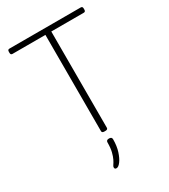

<svg xmlns="http://www.w3.org/2000/svg" viewBox="-222 -803 993 1130"><g transform="rotate(-30 274.5 -237.5)"><path d="M272 2Q264 2 260 -1Q256 -4 256 -10V-664H32Q20 -664 20 -678V-686Q20 -700 32 -700H517Q529 -700 529 -686V-678Q529 -664 517 -664H296V-10Q296 -4 292 -1Q288 2 280 2ZM227 225Q220 225 217 222Q214 219 214 212Q214 206 220.5 197Q227 188 235 172Q243 156 249.5 130.5Q256 105 256 67Q256 59 260.5 55Q265 51 275 51Q294 51 294 67Q294 113 282.5 148.5Q271 184 255.5 204.5Q240 225 227 225Z"/></g></svg>

Font: Asap Thin
Style: Regular
Weight: 250
Designer: Pablo Cosgaya
Foundry: Omnibus-Type
Version: Version 3.001